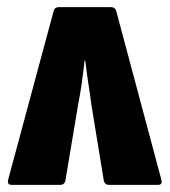

<svg xmlns="http://www.w3.org/2000/svg" viewBox="-20 -518 475 538"><path d="M13 0Q-1 0 3 -15L130 -486Q133 -498 144 -498H291Q303 -498 306 -486L432 -15Q436 0 423 0H285Q274 0 271 -11L236 -225Q232 -257 227.5 -284.5Q223 -312 219 -348H217Q213 -312 209 -284Q205 -256 199 -225L163 -11Q160 0 149 0Z"/></svg>

Font: Sofia Sans Condensed Black
Style: Regular
Weight: 900
Designer: Botio Nikoltchev, Ani Petrova
Foundry: lettersoup
Version: Version 4.101